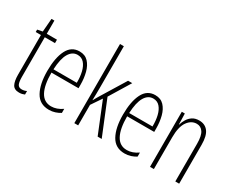

<svg xmlns="http://www.w3.org/2000/svg" viewBox="-102 -1174 1957 1597"><g transform="rotate(30 876.0 -375.0)"><path d="M157 -24Q170 -24 182 -27Q194 -30 203 -35V-1Q192 4 179.5 7Q167 10 151 10Q104 10 87 -22Q70 -54 70 -116V-496H20V-519L69 -529L79 -656H107V-529H205V-496H107V-115Q107 -69 117 -46.5Q127 -24 157 -24Z M418 -539Q471 -539 502.5 -505.5Q534 -472 548 -418Q562 -364 562 -303V-269H302Q302 -149 336 -86.5Q370 -24 439 -24Q492 -24 545 -61V-22Q523 -8 495.5 1Q468 10 437 10Q347 10 306 -64.5Q265 -139 265 -264Q265 -391 302.5 -465Q340 -539 418 -539ZM418 -506Q368 -506 338 -455.5Q308 -405 303 -301H527Q528 -357 517 -403.5Q506 -450 481.5 -478Q457 -506 418 -506Z M714 -365Q714 -332 713.5 -303Q713 -274 712 -242H714Q723 -258 729.5 -270Q736 -282 745 -296L888 -529H928L806 -329L940 0H901L781 -296L714 -197V0H677V-760H714Z M1145 -539Q1198 -539 1229.5 -505.5Q1261 -472 1275 -418Q1289 -364 1289 -303V-269H1029Q1029 -149 1063 -86.5Q1097 -24 1166 -24Q1219 -24 1272 -61V-22Q1250 -8 1222.5 1Q1195 10 1164 10Q1074 10 1033 -64.5Q992 -139 992 -264Q992 -391 1029.5 -465Q1067 -539 1145 -539ZM1145 -506Q1095 -506 1065 -455.5Q1035 -405 1030 -301H1254Q1255 -357 1244 -403.5Q1233 -450 1208.5 -478Q1184 -506 1145 -506Z M1567 -539Q1623 -539 1653.5 -499Q1684 -459 1684 -373V0H1647V-362Q1647 -438 1624.5 -471.5Q1602 -505 1563 -505Q1511 -505 1476 -455.5Q1441 -406 1441 -305V0H1404V-529H1433L1436 -425H1438Q1446 -454 1462 -480Q1478 -506 1503.5 -522.5Q1529 -539 1567 -539Z"/></g></svg>

Font: Noto Sans Myanmar UI ExtraCondensed ExtraLight
Style: Regular
Weight: 200
Width: 2
Designer: Monotype Design Team
Foundry: Monotype Imaging Inc.
Version: Version 2.103; ttfautohint (v1.8.4.7-5d5b)